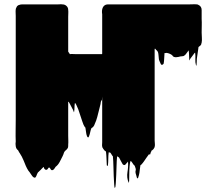

<svg xmlns="http://www.w3.org/2000/svg" viewBox="-20 -721 1001 915"><path d="M941 -566Q941 -554 942 -541.5Q943 -529 941 -517Q941 -519 940 -515.5Q939 -512 940 -513Q939 -508 935 -504Q931 -500 926 -497Q926 -496 924 -482Q922 -468 920 -454.5Q918 -441 918 -440Q918 -435 917.5 -426Q917 -417 916.5 -411Q916 -405 914 -410Q910 -424 911 -439.5Q912 -455 910 -470Q910 -471 906 -467Q904 -464 902 -461.5Q900 -459 898 -456L886 -440Q885 -439 884 -435.5Q883 -432 882 -434Q881 -445 881 -457Q881 -469 879 -481Q873 -474 868 -466Q863 -458 855 -454Q853 -453 849 -453Q847 -453 844.5 -452.5Q842 -452 839 -452Q835 -451 832 -450Q829 -449 825 -449Q821 -448 814.5 -448.5Q808 -449 804 -453Q803 -454 802.5 -455.5Q802 -457 800 -458Q797 -461 790.5 -464Q784 -467 779 -468Q774 -470 768 -468Q764 -468 764 -468Q763 -455 762.5 -442.5Q762 -430 760 -418Q760 -417 757 -414.5Q754 -412 752 -412Q747 -412 745 -419Q743 -423 740 -430Q737 -437 737 -441Q736 -449 735.5 -457Q735 -465 733 -472Q733 -474 730 -477Q727 -480 726 -482Q725 -482 723 -484Q723 -485 721 -488L718 -489L717 -487V-51Q717 -44 718 -36.5Q719 -29 717 -21Q717 -20 716.5 -19.5Q716 -19 716 -18L713 -13Q713 -12 711 -10Q705 -4 702 -3Q701 -1 700.5 1.5Q700 4 698 6Q697 8 696.5 12Q696 16 694 15Q688 15 690 13.5Q692 12 694 11.5Q696 11 690 14Q684 22 678 30.5Q672 39 666 48Q664 50 660 56Q658 59 653 64Q652 64 650.5 65.5Q649 67 649 67Q647 78 646 90Q645 102 642 114Q640 122 638 127Q636 131 634 128Q632 126 631.5 123Q631 120 630 117Q625 102 625.5 97.5Q626 93 627 88.5Q628 84 622 69Q620 67 617.5 64.5Q615 62 616 63Q614 59 612 57Q611 55 608 51Q605 47 602 46Q599 54 597.5 72Q596 90 596 109Q596 128 595.5 140Q595 152 593 149Q583 126 587.5 99Q592 72 590 49Q589 51 586.5 53.5Q584 56 584 56Q581 60 577.5 63.5Q574 67 569 65Q568 65 565 62L562 57Q560 54 556 46Q552 38 549 33Q551 35 549 32Q547 29 542 26Q538 24 538 24Q536 46 535.5 67.5Q535 89 534 111Q533 126 532.5 140.5Q532 155 530 169Q530 171 528 173Q526 175 526 174Q524 160 523.5 146.5Q523 133 522 119Q521 96 520.5 71Q520 46 518 24Q514 20 511.5 15Q509 10 505 6L498 5Q496 21 496 36.5Q496 52 494 69Q494 70 492 69Q490 68 489 67Q488 50 487.5 33.5Q487 17 485 1L480 -2Q478 -4 476 -6.5Q474 -9 472 -12Q471 -12 471 -14Q467 -18 467 -23Q466 -28 466.5 -33Q467 -38 467 -43V-231Q467 -266 467 -268Q467 -270 467 -261Q467 -254 466 -246.5Q465 -239 463 -243Q463 -242 462.5 -241.5Q462 -241 462 -239Q461 -238 460.5 -235.5Q460 -233 460 -233V-231Q460 -230 459.5 -228.5Q459 -227 459 -225L452 -197Q448 -181 443.5 -163.5Q439 -146 431 -129Q428 -119 420 -113Q418 -111 416 -111Q412 -102 410 -91.5Q408 -81 404 -71Q402 -66 400 -66Q398 -66 395 -71Q391 -81 390 -92Q389 -103 387 -113Q385 -114 383 -118Q382 -118 382 -118.5Q382 -119 382 -119Q381 -120 381 -121Q381 -122 380 -123Q377 -128 375.5 -133.5Q374 -139 372 -143Q367 -157 362.5 -171.5Q358 -186 353 -200L346 -216Q345 -219 343 -222.5Q341 -226 339 -229Q337 -231 337 -230Q335 -220 335 -209Q335 -198 333 -187Q332 -185 331 -189.5Q330 -194 329 -195Q328 -197 327 -199.5Q326 -202 325 -203L313 -226Q306 -237 308 -237Q310 -237 305 -235V-74Q305 -64 305.5 -53Q306 -42 305 -31Q305 -28 305 -24.5Q305 -21 304 -18Q303 -17 303 -16Q303 -15 302 -14Q301 -12 299 -10Q298 -8 293.5 -4.5Q289 -1 290 -2Q289 -1 289 -0.5Q289 0 288 1L285 6Q284 10 282 15Q280 20 278 24Q272 36 264.5 50.5Q257 65 245 74Q242 78 239 83Q236 88 230 90Q225 91 222.5 87Q220 83 218 80Q215 77 214 77Q211 78 209.5 81Q208 84 206 86Q198 93 190 81Q189 79 189 77.5Q189 76 187 75Q186 75 186 75.5Q186 76 185 76Q185 77 184.5 77.5Q184 78 184 78L178 84Q176 86 174 88.5Q172 91 169 93Q169 93 164 98Q163 99 162 99.5Q161 100 160 102Q158 105 156.5 109Q155 113 153 118Q152 121 149.5 124Q147 127 142 125Q137 123 133 117Q129 111 126 107Q124 103 121 99.5Q118 96 115 92Q108 81 103 69.5Q98 58 93 45Q89 35 84 25.5Q79 16 73 7Q72 7 69.5 1.5Q67 -4 66 -5Q57 -11 55 -24Q53 -36 55 -47Q54 -70 54.5 -101Q55 -132 55 -151V-645Q55 -652 54.5 -660.5Q54 -669 55 -676Q55 -679 57 -683Q60 -692 66 -695Q68 -697 70 -697Q75 -699 78.5 -699.5Q82 -700 85 -700H254Q259 -700 265.5 -700.5Q272 -701 278 -700Q289 -700 297 -692.5Q305 -685 305 -674Q306 -666 305.5 -657.5Q305 -649 305 -641V-475L313 -463Q320 -464 327 -463.5Q334 -463 341 -463H466Q467 -463 467 -467V-653Q466 -657 466 -661Q466 -665 466 -669Q467 -682 473 -690Q475 -693 478 -695Q479 -696 483 -698Q489 -700 493 -700H878Q888 -700 898.5 -700.5Q909 -701 920 -700Q922 -699 923 -699Q924 -699 925 -698Q941 -691 941 -673V-631Q942 -615 941.5 -599Q941 -583 941 -566ZM590 49 589 50Q590 49 590 49Z"/></svg>

Font: Rubik Wet Paint
Style: Regular
Weight: 400
Designer: Hubert and Fischer, NaN
Foundry: Hubert and Fischer, NaN
Version: Version 2.200